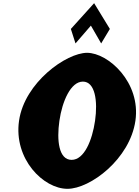

<svg xmlns="http://www.w3.org/2000/svg" viewBox="-20 -1172 875 1207"><path d="M425.4 -990 454.6 -899 551.4 -1011 616 -899 670.7 -990 571.7 -1152ZM99.7 -413C65 -172 253 15 404.1 15C547.1 15 796.6 -172 831.3 -413C866.1 -654 660.4 -840 527.3 -840C397.5 -840 134.4 -654 99.7 -413ZM353.5 -413C371.2 -536 424.8 -659 501.2 -659C578.2 -659 595.3 -536 577.6 -413C559.9 -290 509.4 -167 430.3 -167C349.1 -167 335.7 -290 353.5 -413Z"/></svg>

Font: Blink
Style: WideObl
Weight: 400
Designer: Mew Too
Foundry: Cannot Into Space Fonts
Version: Version 001.000